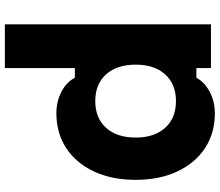

<svg xmlns="http://www.w3.org/2000/svg" viewBox="-77 -811 904 790"><g transform="rotate(-90 375.0 -416.0)"><path d="M304 16Q222 16 160.5 -24.5Q99 -65 64.5 -138.5Q30 -212 30 -310Q30 -408 64.5 -481.5Q99 -555 160.5 -595.5Q222 -636 304 -636Q352 -636 392 -615.5Q432 -595 450 -560H490V-848H670V0H490V-60H450Q432 -26 392 -5Q352 16 304 16ZM354 -144Q424 -144 464 -188.5Q504 -233 504 -310Q504 -387 464 -431.5Q424 -476 354 -476Q284 -476 244 -431.5Q204 -387 204 -310Q204 -233 244 -188.5Q284 -144 354 -144Z"/></g></svg>

Font: Martian Mono SemiExpanded ExtraBold
Style: Regular
Weight: 800
Width: 6
Designer: Roman Shamin
Foundry: Evil Martians
Version: Version 1.000